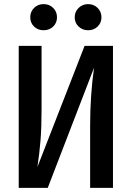

<svg xmlns="http://www.w3.org/2000/svg" viewBox="-20 -913 640 933"><path d="M71 -690H182V-385Q182 -295 177 -232Q172 -169 162 -102L391 -690H529V0H418V-304Q418 -449 437 -584L212 0H71ZM127 -829Q127 -856 145.5 -874.5Q164 -893 192 -893Q220 -893 238.5 -874.5Q257 -856 257 -829Q257 -802 238.5 -784Q220 -766 192 -766Q164 -766 145.5 -784Q127 -802 127 -829ZM343 -829Q343 -856 362 -874.5Q381 -893 408 -893Q436 -893 454.5 -874.5Q473 -856 473 -829Q473 -802 454.5 -784Q436 -766 408 -766Q381 -766 362 -784Q343 -802 343 -829Z"/></svg>

Font: Fira Mono Medium
Style: Regular
Weight: 500
Designer: Carrois Corporate & Edenspiekermann AG
Foundry: Carrois Corporate GbR & Edenspiekermann AG
Version: Version 3.206